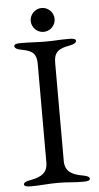

<svg xmlns="http://www.w3.org/2000/svg" viewBox="-56 -840 453 880"><g transform="rotate(-5 170.0 -400.0)"><path d="M170 -695C200 -695 225 -720 225 -750C225 -780 200 -805 170 -805C140 -805 115 -780 115 -750C115 -720 140 -695 170 -695ZM48 5C102 5 126 0 176 0C222 0 239 5 293 5C310 5 322 2 322 -6C322 -15 312 -20 289 -24C239 -33 210 -51 210 -98V-550C210 -597 231 -613 281 -622C304 -626 314 -633 314 -642C314 -650 302 -653 285 -653C231 -653 219 -650 176 -650C130 -650 113 -653 59 -653C42 -653 30 -650 30 -642C30 -633 40 -626 63 -622C113 -613 130 -597 130 -550V-98C130 -51 102 -33 52 -24C29 -20 19 -15 19 -6C19 2 31 5 48 5Z"/></g></svg>

Font: Garamond-Math
Style: Regular
Weight: 400
Version: Version 2019-08-16